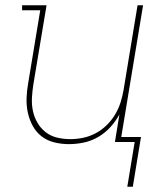

<svg xmlns="http://www.w3.org/2000/svg" viewBox="-20 -540 640 730"><path d="M464 170 492 0H417L434 -105Q420 -79 399.5 -56.5Q379 -34 353 -19Q327 -4 298.5 2Q270 8 242 8Q214 8 187 1.5Q160 -5 139 -21Q118 -37 105 -60.5Q92 -84 86 -111Q80 -138 81 -166.5Q82 -195 87 -223L133 -501H64V-520H157L107 -220Q103 -195 101.5 -169Q100 -143 105 -119Q110 -95 122 -74Q134 -53 153 -38Q172 -23 196.5 -17Q221 -11 247 -11Q271 -11 295.5 -16Q320 -21 343 -33Q366 -45 385 -63.5Q404 -82 417.5 -104.5Q431 -127 438.5 -151Q446 -175 450 -199L503 -520H524L441 -19H516L485 170Z"/></svg>

Font: Iosevka HT Thin Extended
Style: Italic
Weight: 100
Width: 7
Italic angle: -9°
Monospace: yes
Designer: Belleve Invis
Foundry: Belleve Invis
Version: Version 32.3.0; ttfautohint (v1.8.4)